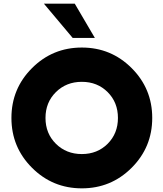

<svg xmlns="http://www.w3.org/2000/svg" viewBox="-20 -1020 894 1050"><path d="M498.8 -812.5H377.5L220 -1000H388.8ZM700 -102.5Q587.5 10 427.5 10Q267.5 10 155 -102.5Q42.5 -215 42.5 -375Q42.5 -535 155 -647.5Q267.5 -760 427.5 -760Q587.5 -760 700 -647.5Q812.5 -535 812.5 -375Q812.5 -215 700 -102.5ZM285.6 -233.8Q342.5 -177.5 427.5 -177.5Q512.5 -177.5 568.8 -233.8Q625 -290 625 -375Q625 -460 568.8 -516.2Q512.5 -572.5 427.5 -572.5Q342.5 -572.5 285.6 -516.2Q228.8 -460 228.8 -375Q228.8 -290 285.6 -233.8Z"/></svg>

Font: Now Black
Style: Regular
Weight: 900
Designer: Alfredo Marco Pradil
Foundry: Alfredo Marco Pradil
Version: Version 1.002;PS 001.002;hotconv 1.0.88;makeotf.lib2.5.64775